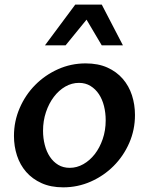

<svg xmlns="http://www.w3.org/2000/svg" viewBox="-20 -802 645 832"><path d="M253.9 9.8Q200.2 9.8 160.2 -8.3Q120.1 -26.4 93.5 -56.9Q66.9 -87.4 53.7 -127.7Q40.5 -168 40.5 -212.9Q40.5 -276.4 65.2 -333.5Q89.8 -390.6 132.3 -433.6Q174.8 -476.6 231.2 -502Q287.6 -527.3 351.1 -527.3Q405.3 -527.3 445.3 -509.3Q485.4 -491.2 512 -460.4Q538.6 -429.7 551.8 -389.2Q564.9 -348.6 564.9 -303.7Q564.9 -239.3 540 -182.4Q515.1 -125.5 472.4 -82.8Q429.7 -40 373.3 -15.1Q316.9 9.8 253.9 9.8ZM282.2 -74.7Q313 -74.7 341.1 -90.6Q369.1 -106.4 390.6 -134Q412.1 -161.6 425 -199.2Q438 -236.8 438 -280.8Q438 -313 430.7 -342.3Q423.3 -371.6 408.7 -393.8Q394 -416 372.3 -429.4Q350.6 -442.9 322.3 -442.9Q291 -442.9 262.9 -426.8Q234.9 -410.6 213.4 -382.3Q191.9 -354 179.2 -316.2Q166.5 -278.3 166.5 -235.4Q166.5 -203.1 174.1 -173.8Q181.6 -144.5 196.3 -122.6Q210.9 -100.6 232.4 -87.6Q253.9 -74.7 282.2 -74.7ZM174.8 -605.5 306.2 -782.2H420.9L512.7 -605.5H420.9L355 -716.8L264.2 -605.5Z"/></svg>

Font: Proza Libre
Style: Medium Italic
Weight: 500
Designer: Jasper de Waard
Foundry: Jasper de Waard
Version: Version 1.000; ttfautohint (v1.4.1.8-43bc)